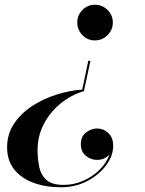

<svg xmlns="http://www.w3.org/2000/svg" viewBox="-20 -550 610 810"><path d="M334 -165.5Q280.5 -150 236 -113.8Q191.5 -77.5 165 -27Q138.5 23.5 138.5 82.5Q138.5 122 145.8 155.5Q153 189 176.5 209.5Q200 230 248 230Q292 230 332 212.2Q372 194.5 401 165.2Q430 136 442 102Q421.5 124.5 389 124.5Q362.5 124.5 341.8 106.8Q321 89 321 59Q321 25 343.5 8.5Q366 -8 389 -8Q416.5 -8 437 11.2Q457.5 30.5 457.5 65Q457.5 107 427.8 147.2Q398 187.5 348.2 213.8Q298.5 240 237.5 240Q173 240 121.5 221.2Q70 202.5 40 165Q10 127.5 10 71.5Q10 15.5 39.2 -28.2Q68.5 -72 115.8 -102.8Q163 -133.5 218.8 -151Q274.5 -168.5 327 -172L352.5 -293.5H361.5ZM456 -455Q456 -424 433.8 -401.8Q411.5 -379.5 380.5 -379.5Q349.5 -379.5 327.8 -401.8Q306 -424 306 -455Q306 -486 327.8 -508Q349.5 -530 380.5 -530Q411.5 -530 433.8 -508Q456 -486 456 -455Z"/></svg>

Font: Bodoni* 24pt Medium
Style: Italic
Weight: 500
Italic angle: -13°
Version: Version 2.3